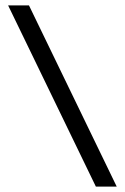

<svg xmlns="http://www.w3.org/2000/svg" viewBox="-20 -679 461 709"><path d="M411 10 87 -659H10L334 10Z"/></svg>

Font: Gamestation Text
Style: Bold
Weight: 400
Designer: Jonas Hecksher
Foundry: Jonas Hecksher, Playtypeª, e-types AS
Version: Version 1.003